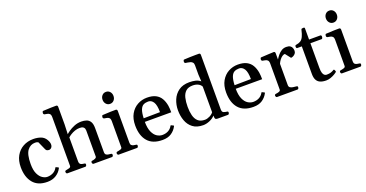

<svg xmlns="http://www.w3.org/2000/svg" viewBox="-36 -1456 4126 2165"><g transform="rotate(-20 2027.0 -373.0)"><path d="M262.2 14.2Q147.9 14.2 90.8 -55.7Q33.7 -125.5 33.7 -243.2Q33.7 -322.8 65.2 -378.9Q96.7 -435.1 150.9 -465.1Q205.1 -495.1 273.4 -495.1Q321.8 -495.1 362.3 -480.7Q402.8 -466.3 425.3 -426.8Q435.1 -410.2 439.2 -395.8Q443.4 -381.3 443.4 -369.6Q443.4 -352.5 437 -341.3Q430.7 -330.1 421.1 -324.2Q411.6 -318.4 402.3 -318.4Q387.2 -318.4 377 -323.2Q366.7 -328.1 360.4 -342.8L317.4 -439.5Q316.9 -439.9 307.4 -444.6Q297.9 -449.2 278.8 -449.2Q222.7 -449.2 186.8 -401.9Q150.9 -354.5 150.9 -239.3Q150.9 -165 171.9 -121.3Q192.9 -77.6 222.9 -58.6Q252.9 -39.6 279.3 -39.6Q316.9 -39.6 348.4 -55.4Q379.9 -71.3 396.5 -101.6Q397.9 -104.5 399.9 -107.9Q401.9 -111.3 406.2 -109.4L430.2 -98.1Q435.5 -95.7 435.5 -91.8Q435.5 -89.8 434.6 -87.9Q433.6 -85.9 432.6 -84.5Q410.6 -41.5 366.9 -13.7Q323.2 14.2 262.2 14.2Z M504.9 0Q496.6 0 492.4 -7.3Q488.3 -14.6 488.3 -20Q488.3 -36.1 504.4 -38.1Q522.5 -40.5 541.7 -46.6Q561 -52.7 561 -68.4V-652.8Q561 -683.1 548.3 -694.3Q535.6 -705.6 518.6 -707.8Q501.5 -710 488.3 -713.4Q483.4 -715.8 480 -719.7Q476.6 -723.6 476.6 -732.9Q476.6 -738.8 479.5 -746.6Q482.4 -754.4 488.3 -754.9Q541 -758.3 583.5 -759Q626 -759.8 648.9 -759.8Q652.8 -759.8 657.7 -755.9Q662.6 -752 663.6 -740.2V-528.8L659.2 -412.6Q668 -421.9 695.8 -441.7Q723.6 -461.4 763.9 -478.3Q804.2 -495.1 850.1 -495.1Q882.8 -495.1 910.9 -485.8Q939 -476.6 955.8 -450Q972.7 -423.3 972.7 -371.1V-84.5Q972.7 -61.5 984.4 -52.5Q996.1 -43.5 1011.7 -41.7Q1027.3 -40 1039.6 -38.1Q1047.9 -37.1 1051.8 -33.9Q1055.7 -30.8 1055.7 -20Q1055.7 -14.6 1051.5 -7.3Q1047.4 0 1039.1 0H819.3Q811 0 806.9 -7.3Q802.7 -14.6 802.7 -20Q802.7 -27.8 805.7 -32.7Q808.6 -37.6 817.9 -38.1Q833.5 -39.1 851.6 -47.1Q869.6 -55.2 869.6 -68.4V-381.3Q869.6 -390.1 866.2 -402.6Q862.8 -415 849.6 -424.3Q836.4 -433.6 807.6 -433.6Q778.3 -433.6 750 -423.6Q721.7 -413.6 699.2 -399.4Q676.8 -385.3 663.6 -372.6V-84.5Q663.6 -64 672.4 -54.7Q681.2 -45.4 694.1 -42.5Q707 -39.6 718.8 -38.1Q729 -37.1 732.7 -34.2Q736.3 -31.2 736.3 -20Q736.3 -14.6 732.2 -7.3Q728 0 719.7 0Z M1120.1 0Q1111.8 0 1107.7 -7.3Q1103.5 -14.6 1103.5 -20Q1103.5 -36.1 1119.6 -38.1Q1137.7 -40.5 1156.7 -46.6Q1175.8 -52.7 1175.8 -68.4L1176.3 -379.9Q1176.3 -410.2 1163.6 -421.4Q1150.9 -432.6 1133.8 -434.8Q1116.7 -437 1103.5 -440.4Q1098.6 -442.9 1095.2 -446.8Q1091.8 -450.7 1091.8 -460Q1091.8 -465.8 1094.7 -473.4Q1097.7 -481 1103.5 -481.4Q1156.2 -484.9 1199 -485.8Q1241.7 -486.8 1264.6 -486.8Q1268.6 -486.8 1273.4 -482.9Q1278.3 -479 1279.3 -467.3V-84.5Q1279.3 -64 1289.3 -54.7Q1299.3 -45.4 1313.2 -42.5Q1327.1 -39.6 1338.9 -38.1Q1349.1 -37.1 1352.8 -34.2Q1356.4 -31.2 1356.4 -20Q1356.4 -14.6 1352.3 -7.3Q1348.1 0 1339.8 0ZM1226.1 -570.8Q1197.3 -570.8 1179 -591.6Q1160.6 -612.3 1160.6 -642.6Q1160.6 -673.3 1179 -693.8Q1197.3 -714.4 1226.1 -714.4Q1254.9 -714.4 1273.2 -693.8Q1291.5 -673.3 1291.5 -642.6Q1291.5 -612.3 1273.2 -591.6Q1254.9 -570.8 1226.1 -570.8Z M1643.6 14.2Q1525.4 14.2 1466.3 -54Q1407.2 -122.1 1407.2 -244.1Q1407.2 -325.7 1439.2 -381.6Q1471.2 -437.5 1523.7 -466.3Q1576.2 -495.1 1637.2 -495.1Q1701.2 -495.1 1741.7 -474.1Q1782.2 -453.1 1804.2 -415.5Q1826.2 -377.9 1835 -327.1Q1837.9 -308.6 1839.1 -288.1Q1840.3 -267.6 1840.3 -246.1H1523.4Q1523.9 -169.4 1544.7 -124Q1565.4 -78.6 1596.7 -59.1Q1627.9 -39.6 1660.6 -39.6Q1699.2 -39.6 1730 -55.4Q1760.7 -71.3 1777.8 -101.6Q1779.3 -104.5 1781 -107.4Q1782.7 -110.4 1787.6 -109.4L1811.5 -98.1Q1816.9 -96.2 1816.9 -92.3Q1816.9 -90.3 1815.9 -88.1Q1814.9 -85.9 1814 -84.5Q1791.5 -41.5 1750 -13.7Q1708.5 14.2 1643.6 14.2ZM1524.9 -288.6 1721.7 -291Q1721.7 -376 1698 -412.6Q1674.3 -449.2 1636.7 -449.2Q1604 -449.2 1580.1 -437.3Q1556.2 -425.3 1542 -390.6Q1527.8 -356 1524.9 -288.6Z M2131.8 14.2Q2054.2 14.2 2007.3 -22Q1960.4 -58.1 1939.7 -116.2Q1918.9 -174.3 1918.9 -240.2Q1918.9 -306.2 1943.1 -364.3Q1967.3 -422.4 2017.3 -458.7Q2067.4 -495.1 2146 -495.1Q2186 -495.1 2220 -487.1Q2253.9 -479 2278.3 -457.5L2273.4 -539.1V-652.8Q2273.4 -674.8 2263.7 -686.3Q2253.9 -697.8 2238.8 -702.6Q2223.6 -707.5 2207.8 -709.7Q2191.9 -711.9 2180.2 -713.9Q2175.3 -716.3 2171.9 -720.2Q2168.5 -724.1 2168.5 -733.4Q2168.5 -739.3 2171.4 -747.1Q2174.3 -754.9 2180.2 -755.4Q2215.3 -757.3 2251.5 -758.5Q2287.6 -759.8 2317.1 -759.8Q2346.7 -759.8 2361.3 -759.8Q2365.2 -759.8 2370.4 -755.9Q2375.5 -752 2376 -740.2V-85.4Q2376 -54.2 2394.3 -47.1Q2412.6 -40 2430.7 -38.1Q2440.9 -37.1 2444.6 -34.2Q2448.2 -31.2 2448.2 -20Q2448.2 -14.6 2444.1 -7.3Q2439.9 0 2431.6 0H2311.5Q2283.7 0 2278.8 -12.5Q2273.9 -24.9 2274.4 -48.3Q2249 -19.5 2208.3 -2.7Q2167.5 14.2 2131.8 14.2ZM2169.9 -36.6Q2196.8 -36.6 2227.5 -52Q2258.3 -67.4 2273.4 -88.9V-396.5Q2261.2 -420.9 2234.1 -434.3Q2207 -447.8 2169.4 -447.8Q2116.2 -447.8 2086.7 -420.7Q2057.1 -393.6 2045.9 -346.7Q2034.7 -299.8 2034.7 -240.2Q2034.7 -183.1 2046.4 -136.7Q2058.1 -90.3 2087.4 -63.5Q2116.7 -36.6 2169.9 -36.6Z M2734.4 14.2Q2616.2 14.2 2557.1 -54Q2498 -122.1 2498 -244.1Q2498 -325.7 2530 -381.6Q2562 -437.5 2614.5 -466.3Q2667 -495.1 2728 -495.1Q2792 -495.1 2832.5 -474.1Q2873 -453.1 2895 -415.5Q2917 -377.9 2925.8 -327.1Q2928.7 -308.6 2929.9 -288.1Q2931.2 -267.6 2931.2 -246.1H2614.3Q2614.7 -169.4 2635.5 -124Q2656.2 -78.6 2687.5 -59.1Q2718.8 -39.6 2751.5 -39.6Q2790 -39.6 2820.8 -55.4Q2851.6 -71.3 2868.7 -101.6Q2870.1 -104.5 2871.8 -107.4Q2873.5 -110.4 2878.4 -109.4L2902.3 -98.1Q2907.7 -96.2 2907.7 -92.3Q2907.7 -90.3 2906.7 -88.1Q2905.8 -85.9 2904.8 -84.5Q2882.3 -41.5 2840.8 -13.7Q2799.3 14.2 2734.4 14.2ZM2615.7 -288.6 2812.5 -291Q2812.5 -376 2788.8 -412.6Q2765.1 -449.2 2727.5 -449.2Q2694.8 -449.2 2670.9 -437.3Q2647 -425.3 2632.8 -390.6Q2618.7 -356 2615.7 -288.6Z M3021 0Q3012.7 0 3008.5 -7.3Q3004.4 -14.6 3004.4 -20Q3004.4 -36.1 3020.5 -38.1Q3040.5 -40 3058.8 -46.4Q3077.1 -52.7 3077.1 -68.4V-379.9Q3077.1 -410.2 3064.5 -421.4Q3051.8 -432.6 3034.7 -435.1Q3017.6 -437.5 3004.4 -440.9Q2999.5 -443.4 2996.1 -447.3Q2992.7 -451.2 2992.7 -460.4Q2992.7 -466.3 2995.8 -473.6Q2999 -481 3004.4 -481.4Q3057.1 -484.4 3097.2 -486.6Q3137.2 -488.8 3160.2 -489.3Q3164.1 -489.3 3168.9 -485.4Q3173.8 -481.4 3174.8 -469.7V-393.6Q3189.5 -418.5 3209 -441.7Q3228.5 -464.8 3253.2 -480Q3277.8 -495.1 3309.1 -495.1Q3340.3 -495.1 3356.2 -484.4Q3372.1 -473.6 3378.2 -457Q3384.3 -440.4 3384.3 -422.4Q3384.3 -402.8 3372.8 -389.2Q3361.3 -375.5 3345.9 -368.4Q3330.6 -361.3 3319.8 -361.3L3268.6 -426.3Q3252.4 -426.3 3235.4 -414.1Q3218.3 -401.9 3203.6 -382.1Q3189 -362.3 3179.7 -340.3V-84.5Q3179.7 -64 3193.6 -54.7Q3207.5 -45.4 3227.5 -42.5Q3247.6 -39.6 3264.6 -38.1Q3274.9 -37.1 3278.6 -34.2Q3282.2 -31.2 3282.2 -20Q3282.2 -14.6 3278.1 -7.3Q3273.9 0 3265.6 0Z M3607.9 14.6Q3564.5 14.6 3535.6 2.2Q3506.8 -10.3 3492.4 -37.6Q3478 -64.9 3478 -108.9V-440.9H3422.4Q3416.5 -441.4 3413.6 -447Q3410.6 -452.6 3410.6 -458.5Q3410.6 -479 3423.8 -479.5Q3457 -483.9 3478.3 -497.6Q3499.5 -511.2 3513.4 -540.3Q3527.3 -569.3 3538.6 -619.1Q3540 -626.5 3545.9 -629.2Q3551.8 -631.8 3562.5 -631.8Q3574.2 -631.8 3577.6 -628.9Q3581.1 -626 3581.1 -619.1V-485.4H3718.3Q3724.1 -484.9 3727.1 -479.7Q3730 -474.6 3730 -468.8Q3730 -457.5 3725.8 -449.2Q3721.7 -440.9 3716.3 -440.9H3581.1V-146Q3581.1 -104.5 3588.6 -82.8Q3596.2 -61 3608.4 -53Q3620.6 -44.9 3633.3 -44.9Q3664.1 -44.9 3684.3 -51.5Q3704.6 -58.1 3722.7 -69.8Q3728 -73.2 3732.9 -66.2Q3737.8 -59.1 3740.5 -50.3Q3743.2 -41.5 3739.7 -38.6Q3729 -28.8 3707.8 -16.4Q3686.5 -3.9 3659.9 5.4Q3633.3 14.6 3607.9 14.6Z M3800.3 0Q3792 0 3787.8 -7.3Q3783.7 -14.6 3783.7 -20Q3783.7 -36.1 3799.8 -38.1Q3817.9 -40.5 3836.9 -46.6Q3856 -52.7 3856 -68.4L3856.4 -379.9Q3856.4 -410.2 3843.8 -421.4Q3831.1 -432.6 3814 -434.8Q3796.9 -437 3783.7 -440.4Q3778.8 -442.9 3775.4 -446.8Q3772 -450.7 3772 -460Q3772 -465.8 3774.9 -473.4Q3777.8 -481 3783.7 -481.4Q3836.4 -484.9 3879.2 -485.8Q3921.9 -486.8 3944.8 -486.8Q3948.7 -486.8 3953.6 -482.9Q3958.5 -479 3959.5 -467.3V-84.5Q3959.5 -64 3969.5 -54.7Q3979.5 -45.4 3993.4 -42.5Q4007.3 -39.6 4019 -38.1Q4029.3 -37.1 4033 -34.2Q4036.6 -31.2 4036.6 -20Q4036.6 -14.6 4032.5 -7.3Q4028.3 0 4020 0ZM3906.2 -570.8Q3877.4 -570.8 3859.1 -591.6Q3840.8 -612.3 3840.8 -642.6Q3840.8 -673.3 3859.1 -693.8Q3877.4 -714.4 3906.2 -714.4Q3935.1 -714.4 3953.4 -693.8Q3971.7 -673.3 3971.7 -642.6Q3971.7 -612.3 3953.4 -591.6Q3935.1 -570.8 3906.2 -570.8Z"/></g></svg>

Font: Gelasio Medium
Style: Regular
Weight: 500
Designer: Eben Sorkin
Foundry: Eben Sorkin
Version: Version 1.008